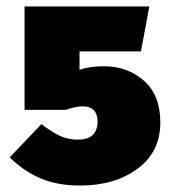

<svg xmlns="http://www.w3.org/2000/svg" viewBox="-20 -554 536 594"><path d="M228 20Q158 20 106 -2Q54 -24 10 -67L108 -170Q144 -143 168 -132.5Q192 -122 221 -122Q280 -122 282 -176Q282 -225 236 -225Q214 -225 183 -214H56V-534H442L416 -395H226V-338Q257 -349 302 -349Q374 -349 425 -304.5Q476 -260 476 -175Q476 -84 405.5 -32Q335 20 228 20Z"/></svg>

Font: Trujillo Black
Style: Regular
Weight: 900
Designer: Fira Sans original fonts by bBox Type GmbH, Carrois Corporate GbR, & Edenspiekermann AG / Changes by Cristiano Sobral
Foundry: Fira Sans original fonts by bBox Type GmbH, Carrois Corporate GbR, & Edenspiekermann AG / Changes by Cristiano Sobral
Version: Version 4.301;July 28, 2020;FontCreator 13.0.0.2655 64-bit